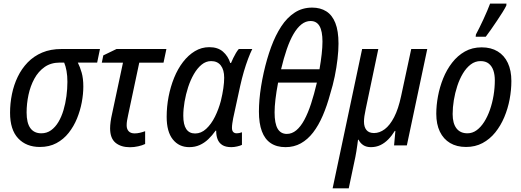

<svg xmlns="http://www.w3.org/2000/svg" viewBox="-20 -811 2908 1071"><path d="M202.6 8.8Q126.5 8.8 81.3 -39.3Q36.1 -87.4 36.1 -182.1Q36.1 -234.4 46.6 -285.9Q57.1 -337.4 78.9 -382.6Q100.6 -427.7 134.5 -462.9Q168.5 -498 215.3 -517.8Q262.2 -537.6 322.8 -537.6H537.6L522 -461.9H414.1Q426.3 -438 435.5 -405.8Q444.8 -373.5 444.8 -328.1Q444.8 -287.1 436.3 -241Q427.7 -194.8 409.7 -150.4Q391.6 -106 363 -69.8Q334.5 -33.7 294.7 -12.5Q254.9 8.8 202.6 8.8ZM210.4 -67.4Q241.2 -67.4 264.9 -84.5Q288.6 -101.6 305.9 -130.6Q323.2 -159.7 334.2 -196.8Q345.2 -233.9 350.6 -274.7Q356 -315.4 356 -354.5Q356 -388.2 351.1 -415.3Q346.2 -442.4 337.9 -461.9H314Q264.2 -461.9 229 -437.3Q193.8 -412.6 171.6 -371.8Q149.4 -331.1 138.9 -281.7Q128.4 -232.4 128.4 -183.6Q128.4 -125 149.4 -96.2Q170.4 -67.4 210.4 -67.4Z M705.1 10.3Q654.8 10.3 624.5 -14.6Q594.2 -39.6 594.2 -95.2Q594.2 -110.8 596.9 -131.6Q599.6 -152.3 605 -175.3L666 -461.4H547.9L556.2 -502L629.9 -537.6H908.2L892.1 -461.4H756.8L694.8 -169.4Q690.9 -152.3 688.7 -138.4Q686.5 -124.5 686.5 -111.8Q686.5 -90.8 697.8 -78.9Q709 -66.9 731 -66.9Q745.1 -66.9 759.8 -70.3Q774.4 -73.7 789.6 -79.1V-7.8Q773.9 0 750.7 5.1Q727.5 10.3 705.1 10.3Z M1035.6 9.8Q978.5 9.8 944.1 -33.2Q909.7 -76.2 909.7 -159.2Q909.7 -215.8 920.4 -271.7Q931.2 -327.6 951.4 -377.4Q971.7 -427.2 1001 -465.3Q1030.3 -503.4 1067.1 -525.6Q1104 -547.9 1147.5 -547.9Q1194.8 -547.9 1223.4 -523.2Q1252 -498.5 1264.6 -459.5H1268.6Q1273.9 -472.7 1281 -487.1Q1288.1 -501.5 1295.9 -514.9Q1303.7 -528.3 1312 -537.6H1387.2Q1376 -515.1 1363.8 -482.7Q1351.6 -450.2 1340.3 -411.9Q1329.1 -373.5 1319.8 -331.5L1280.8 -151.9Q1277.8 -136.7 1275.9 -122.8Q1273.9 -108.9 1273.9 -98.1Q1273.9 -82 1281 -74.7Q1288.1 -67.4 1300.3 -67.4Q1306.6 -67.4 1314.5 -68.8Q1322.3 -70.3 1329.6 -73.2V-2.9Q1319.8 2 1302.7 5.9Q1285.6 9.8 1270.5 9.8Q1238.3 9.8 1219.7 -2.2Q1201.2 -14.2 1193.4 -35.2Q1185.5 -56.2 1186 -82H1182.6Q1163.6 -55.2 1141.8 -34.4Q1120.1 -13.7 1094 -2Q1067.9 9.8 1035.6 9.8ZM1068.4 -66.4Q1102.1 -66.4 1130.1 -92.3Q1158.2 -118.2 1179 -159.9Q1199.7 -201.7 1211.9 -248Q1221.2 -286.1 1225.8 -318.6Q1230.5 -351.1 1230.5 -377.4Q1230.5 -421.4 1211.7 -445.8Q1192.9 -470.2 1157.7 -470.2Q1128.9 -470.2 1104.7 -450.4Q1080.6 -430.7 1061.5 -397.7Q1042.5 -364.7 1029.5 -325Q1016.6 -285.2 1009.5 -243.7Q1002.4 -202.1 1002.4 -165.5Q1002.4 -115.7 1019 -91.1Q1035.6 -66.4 1068.4 -66.4Z M1572.8 9.8Q1523.4 9.8 1490.2 -12.5Q1457 -34.7 1440.7 -78.9Q1424.3 -123 1424.3 -189Q1424.3 -219.7 1427.2 -255.1Q1430.2 -290.5 1436.3 -328.9Q1442.4 -367.2 1451.2 -406.7Q1468.3 -482.9 1492.4 -548.6Q1516.6 -614.3 1548.8 -663.6Q1581.1 -712.9 1623.8 -740.7Q1666.5 -768.6 1721.2 -768.6Q1767.1 -768.6 1800 -747.8Q1833 -727.1 1850.6 -682.9Q1868.2 -638.7 1868.2 -567.4Q1868.2 -529.8 1862.8 -482.4Q1857.4 -435.1 1847.2 -385Q1836.9 -335 1822.3 -288.6Q1804.2 -221.2 1780.5 -166.3Q1756.8 -111.3 1726.6 -72Q1696.3 -32.7 1658.2 -11.5Q1620.1 9.8 1572.8 9.8ZM1580.1 -64Q1608.4 -64 1632.8 -84.2Q1657.2 -104.5 1677.5 -142.1Q1697.8 -179.7 1715.1 -232.4Q1732.4 -285.2 1747.6 -350.1H1531.2Q1521.5 -299.3 1516.6 -257.6Q1511.7 -215.8 1511.7 -184.1Q1511.7 -122.1 1528.8 -93Q1545.9 -64 1580.1 -64ZM1547.9 -424.8H1762.2Q1770 -469.7 1774.4 -509Q1778.8 -548.3 1778.8 -579.1Q1778.8 -636.7 1762.5 -665.3Q1746.1 -693.8 1712.4 -693.8Q1685.1 -693.8 1661.4 -675Q1637.7 -656.2 1617.2 -621.1Q1596.7 -585.9 1579.6 -536.1Q1562.5 -486.3 1547.9 -424.8Z M1835.4 239.7 2000 -537.6H2090.3L2020 -202.6Q2015.1 -180.7 2012.7 -163.3Q2010.3 -146 2010.3 -132.8Q2010.3 -102.5 2024.2 -85.7Q2038.1 -68.8 2066.4 -68.8Q2097.2 -68.8 2126 -90.3Q2154.8 -111.8 2178.5 -157.5Q2202.1 -203.1 2217.3 -274.4L2273.9 -537.6H2363.3L2249.5 0H2178.2L2185.5 -80.6H2182.1Q2166 -54.2 2146 -33.7Q2126 -13.2 2102.1 -1.7Q2078.1 9.8 2048.8 9.8Q2023.9 9.8 2006.8 -1.2Q1989.7 -12.2 1980 -31.7H1977.1Q1975.6 -18.6 1973.1 -1.5Q1970.7 15.6 1968 32.7Q1965.3 49.8 1962.4 64L1925.3 239.7Z M2579.6 8.8Q2527.8 8.8 2490.7 -13.2Q2453.6 -35.2 2433.6 -76.7Q2413.6 -118.2 2413.6 -176.3Q2413.6 -223.1 2423.1 -274.2Q2432.6 -325.2 2452.1 -373.8Q2471.7 -422.4 2502 -461.4Q2532.2 -500.5 2573.2 -523.7Q2614.3 -546.9 2667 -546.9Q2718.8 -546.9 2755.9 -524.4Q2793 -502 2812.7 -460Q2832.5 -418 2832.5 -358.9Q2832.5 -309.1 2822.8 -257.1Q2813 -205.1 2793 -157.5Q2772.9 -109.9 2742.7 -72.3Q2712.4 -34.7 2671.6 -12.9Q2630.9 8.8 2579.6 8.8ZM2587.4 -67.4Q2615.2 -67.4 2638.7 -84.5Q2662.1 -101.6 2680.9 -131.1Q2699.7 -160.6 2712.9 -198.5Q2726.1 -236.3 2733.2 -278.8Q2740.2 -321.3 2740.2 -363.3Q2740.2 -393.6 2732.2 -417.7Q2724.1 -441.9 2706.5 -456.1Q2689 -470.2 2660.6 -470.2Q2630.4 -470.2 2605.7 -451.4Q2581.1 -432.6 2562.3 -401.4Q2543.5 -370.1 2530.8 -331.3Q2518.1 -292.5 2511.5 -252Q2504.9 -211.4 2504.9 -174.8Q2504.9 -123 2526.1 -95.2Q2547.4 -67.4 2587.4 -67.4ZM2633.3 -606 2634.8 -618.7Q2643.6 -634.8 2654.5 -657Q2665.5 -679.2 2676.8 -703.6Q2688 -728 2697.8 -751Q2707.5 -773.9 2713.9 -791H2805.2L2804.2 -779.8Q2796.9 -764.6 2783 -742.4Q2769 -720.2 2752.2 -695.1Q2735.4 -669.9 2719 -646.5Q2702.6 -623 2689.5 -606Z"/></svg>

Font: Open Sans SemiCondensed Medium
Style: Italic
Weight: 500
Width: 4
Italic angle: -12°
Designer: Monotype Design Team
Foundry: Monotype Imaging Inc.
Version: Version 3.000